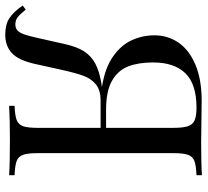

<svg xmlns="http://www.w3.org/2000/svg" viewBox="-60 -700 762 705"><g transform="rotate(90 320.5 -347.0)"><path d="M529.8 -602.1V-106Q529.8 -68.4 535.9 -51.3Q542 -34.2 558.3 -27.8Q574.7 -21.5 610.8 -20V0Q568.8 -2.9 482.9 -2.9Q402.8 -2.9 356 0V-20Q392.1 -21.5 408.4 -27.8Q424.8 -34.2 430.9 -51.3Q437 -68.4 437 -106V-335.9H336.9Q299.3 -335.9 278.1 -319.1Q256.8 -302.2 246.3 -274.2Q235.8 -246.1 224.1 -193.8L202.1 -94.2Q188.5 -33.7 162.1 -9.8Q135.7 14.2 95.2 14.2Q57.1 14.2 34.2 -1Q11.2 -16.1 -12.2 -49.8L2.9 -61Q19.5 -40 30.5 -31.5Q41.5 -22.9 57.6 -22.9Q71.3 -22.9 79.8 -31.2Q88.4 -39.6 94.2 -56.6Q100.1 -73.7 106.9 -105L129.9 -207Q139.6 -249.5 156.2 -275.4Q172.9 -301.3 200.9 -316.4Q229 -331.5 273.9 -338.9L287.1 -340.8Q217.8 -351.6 175.3 -381.3Q132.8 -411.1 115 -450.7Q97.2 -490.2 97.2 -533.2Q97.2 -583 124.3 -622.3Q151.4 -661.6 205.6 -684.3Q259.8 -707 337.9 -707L380.4 -706.5Q471.2 -705.1 488.8 -705.1Q568.8 -705.1 610.8 -708V-688Q574.7 -686.5 558.3 -680.2Q542 -673.8 535.9 -656.7Q529.8 -639.6 529.8 -602.1ZM370.1 -356H437V-602.1Q437 -637.7 431.2 -655.8Q425.3 -673.8 409.7 -680.9Q394 -688 362.8 -688Q275.9 -688 236.3 -647Q196.8 -606 196.8 -528.8Q196.8 -474.6 211.4 -437Q226.1 -399.4 264.2 -377.7Q302.2 -356 370.1 -356Z"/></g></svg>

Font: Playfair Display SC
Style: Regular
Weight: 400
Designer: Claus Eggers Sørensen
Foundry: Claus Eggers Sørensen
Version: Version 1.004;PS 001.004;hotconv 1.0.70;makeotf.lib2.5.58329